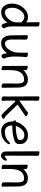

<svg xmlns="http://www.w3.org/2000/svg" viewBox="1438 -2192 782 3697"><g transform="rotate(90 1828.5 -344.0)"><path d="M214 -48Q283 -48 347 -117Q411 -186 411 -276V-367L412 -369Q412 -371 408 -371Q399 -371 393 -378Q362 -422 300 -422Q271 -422 239 -402.5Q207 -383 183 -349Q130 -274 130 -196Q130 -118 155 -83Q180 -48 214 -48ZM213 24Q144 24 97 -31Q50 -86 50 -186Q50 -306 127.5 -399Q205 -492 305 -492Q384 -492 411 -453Q411 -593 407 -699Q407 -715 431 -715Q450 -715 470.5 -706.5Q491 -698 491 -681Q489 -592 489 -185Q489 -143 498 -102.5Q507 -62 522 -42Q525 -36 525 -28Q525 -18 509.5 0Q494 18 477 18Q449 18 431.5 -36Q414 -90 414 -96Q342 24 213 24Z M723 -4Q661 -55 661 -171Q661 -368 658 -474Q658 -490 682 -490Q701 -490 722 -481.5Q743 -473 743 -456Q741 -368 741 -175Q741 -119 761 -83.5Q781 -48 818 -48Q856 -48 895 -80Q934 -112 964.5 -174Q995 -236 995 -342V-475Q995 -491 1020 -491Q1040 -491 1060.5 -483Q1081 -475 1081 -458Q1069 -385 1069 -241Q1069 -99 1106 -38Q1108 -34 1108 -26Q1108 -16 1093 1.5Q1078 19 1060 19Q1030 19 1017 -27.5Q1004 -74 1003 -92Q985 -55 933 -15.5Q881 24 819 24Q757 24 723 -4Z M1647 17Q1628 17 1607.5 8.5Q1587 0 1587 -17Q1589 -34 1589 -293Q1589 -351 1574 -384Q1559 -417 1513 -417Q1334 -417 1331 -162L1329 -97Q1329 -59 1332 1Q1332 17 1309 17Q1290 17 1269.5 8.5Q1249 0 1249 -17L1251 -115Q1251 -364 1248 -471Q1248 -487 1272 -487Q1290 -487 1310.5 -478.5Q1331 -470 1331 -453V-439Q1329 -411 1329 -398Q1351 -433 1403.5 -462Q1456 -491 1509 -491Q1605 -491 1640 -425Q1667 -378 1667 -297Q1667 -105 1670 1Q1670 17 1647 17Z M2061 -115Q1980 -205 1934 -250L1917 -240V-106L1922 0Q1922 16 1898 16Q1879 16 1858 7.5Q1837 -1 1837 -18L1839 -106Q1839 -590 1836 -697Q1836 -713 1860 -713Q1879 -713 1900 -704.5Q1921 -696 1921 -679L1917 -590V-325L2096 -449Q2111 -460 2135 -483Q2140 -490 2155 -490Q2168 -490 2183 -485Q2221 -471 2221 -452Q2221 -443 2186.5 -423Q2152 -403 1993 -292Q2017 -269 2055.5 -228Q2094 -187 2134 -146Q2174 -105 2205 -73Q2234 -47 2260 -36Q2269 -32 2269 -22Q2269 -13 2257 -3Q2231 20 2207 20Q2183 20 2061 -115Z M2418 -258Q2529 -258 2623 -284Q2657 -294 2666.5 -305.5Q2676 -317 2676 -341Q2676 -422 2581 -422Q2515 -422 2466.5 -366Q2418 -310 2406 -258ZM2507 24Q2454 24 2411 -2Q2319 -59 2319 -206Q2298 -222 2298 -241Q2298 -260 2323 -260H2327Q2341 -337 2413.5 -414.5Q2486 -492 2582 -492Q2646 -492 2684 -469Q2754 -428 2754 -340Q2754 -305 2748 -283.5Q2742 -262 2721 -249Q2700 -236 2654 -221Q2553 -190 2396 -190Q2396 -123 2428 -85Q2460 -47 2514 -47Q2637 -47 2714 -129Q2728 -146 2741 -146Q2757 -146 2757 -130Q2757 -117 2742 -93Q2727 -69 2696 -42Q2621 24 2507 24Z M2982 27Q2899 27 2897 -75Q2897 -590 2894 -697Q2894 -713 2919 -713Q2938 -713 2959 -704.5Q2980 -696 2980 -679Q2978 -590 2978 -78Q2978 -53 2981 -49.5Q2984 -46 2990 -46Q3009 -47 3034 -72Q3048 -85 3060 -85Q3075 -85 3075 -63Q3075 -45 3047 -9Q3015 27 2982 27Z M3551 17Q3532 17 3511.5 8.5Q3491 0 3491 -17Q3493 -34 3493 -293Q3493 -351 3478 -384Q3463 -417 3417 -417Q3238 -417 3235 -162L3233 -97Q3233 -59 3236 1Q3236 17 3213 17Q3194 17 3173.5 8.5Q3153 0 3153 -17L3155 -115Q3155 -364 3152 -471Q3152 -487 3176 -487Q3194 -487 3214.5 -478.5Q3235 -470 3235 -453V-439Q3233 -411 3233 -398Q3255 -433 3307.5 -462Q3360 -491 3413 -491Q3509 -491 3544 -425Q3571 -378 3571 -297Q3571 -105 3574 1Q3574 17 3551 17Z"/></g></svg>

Font: LXGW WenKai Lite Medium
Style: Regular
Weight: 500
Designer: LXGW / Fontworks Inc.
Foundry: LXGW / Fontworks Inc.
Version: Version 1.511; March 25, 2025